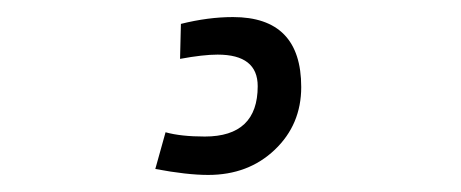

<svg xmlns="http://www.w3.org/2000/svg" viewBox="-20 37 540 225"><path d="M253 57Q333 57 333 139Q333 183 302 212.5Q271 242 224 242Q199 242 162 235L174 192Q192 197 220 197Q282 197 282 138Q282 101 235 101Q218 101 191 106L192 65Q224 57 253 57Z"/></svg>

Font: TypoPRO Lekton
Style: Italic
Weight: 400
Italic angle: -9.3°
Designer: Paolo Mazzetti, Luciano Perondi, Raffaele Flato, Elena Papassissa, Emilio Macchia, Michela Povoleri, Tobias Seemiller, R
Version: Version 3.000